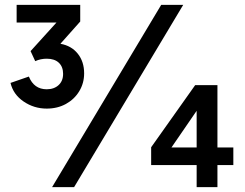

<svg xmlns="http://www.w3.org/2000/svg" viewBox="-20 -765 1003 785"><path d="M171 -321Q215 -321 249.5 -340Q284 -359 304 -392Q324 -425 324 -465Q324 -513 298 -545.5Q272 -578 227 -586L308 -677V-745H48V-673H211L105 -556L124 -515Q146 -525 171 -525Q203 -525 220.5 -508.5Q238 -492 238 -463Q238 -434 219.5 -417Q201 -400 171 -400Q119 -400 98 -452L23 -426Q34 -379 76.5 -350Q119 -321 171 -321ZM193 0H283L729 -745H639ZM784 0H869V-90H934V-162H869V-417H778L598 -163V-90H784ZM784 -162H681L784 -312Z"/></svg>

Font: Custom Plus Jakarta Sans SemiBold
Style: Regular
Weight: 600
Designer: Gumpita Rahayu & FullSphere
Foundry: Tokotype & FullSphere
Version: Version 1.001;hotconv 1.0.117;makeotfexe 2.5.65602